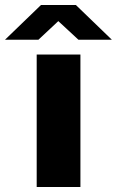

<svg xmlns="http://www.w3.org/2000/svg" viewBox="-82 -744 465 764"><path d="M-62 -586 81 -724H220L363 -586H230L150 -660L71 -586ZM64 0V-527H238V0Z"/></svg>

Font: Archivo SemiExpanded ExtraBold
Style: Regular
Weight: 800
Width: 6
Designer: Hector Gatti
Foundry: Omnibus-Type
Version: Version 2.001; ttfautohint (v1.8.3)